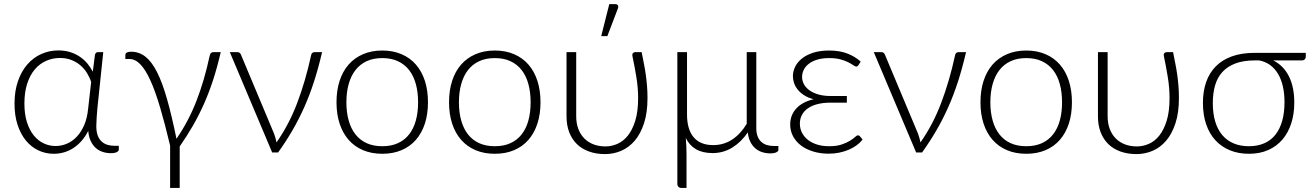

<svg xmlns="http://www.w3.org/2000/svg" viewBox="-20 -756 6509 952"><path d="M432 -349.5Q424.5 -372.5 411.2 -394Q398 -415.5 378.8 -432Q359.5 -448.5 334.2 -458.5Q309 -468.5 277 -468.5Q240.5 -468.5 208.5 -454.2Q176.5 -440 152.5 -411.8Q128.5 -383.5 114.8 -341.2Q101 -299 101 -243Q101 -190 113.5 -150.5Q126 -111 147.2 -84.8Q168.5 -58.5 196.5 -45.2Q224.5 -32 255.5 -32Q285 -32 312.2 -43.8Q339.5 -55.5 361.2 -78.8Q383 -102 397.8 -136.5Q412.5 -171 417 -217ZM569 -33V-13.5Q569 -7 559 -1.8Q549 3.5 529.5 3.5Q508.5 3.5 489.2 -2.8Q470 -9 455 -22.2Q440 -35.5 430 -56.5Q420 -77.5 417.5 -107Q403 -78.5 384.2 -57.2Q365.5 -36 343.5 -21.8Q321.5 -7.5 296.8 -0.5Q272 6.5 246.5 6.5Q206 6.5 170.5 -10.2Q135 -27 108.8 -58.8Q82.5 -90.5 67.2 -136.8Q52 -183 52 -242Q52 -304.5 69 -353.5Q86 -402.5 115.5 -436.5Q145 -470.5 184.8 -488.2Q224.5 -506 269.5 -506Q301.5 -506 328.2 -497.5Q355 -489 376.2 -474.5Q397.5 -460 413.5 -440.8Q429.5 -421.5 440 -400.5L451 -485Q454.5 -497.5 466 -497.5H492L463 -220.5Q461 -195.5 459.2 -171.8Q457.5 -148 457.5 -130.5Q457.5 -104 464.2 -85.2Q471 -66.5 483.2 -55Q495.5 -43.5 512 -38.2Q528.5 -33 548 -33Z M1074.5 -497.5Q1057.5 -423.5 1037 -360.5Q1016.5 -297.5 991.5 -241.2Q966.5 -185 936.8 -133.2Q907 -81.5 871 -30V176H823.5V-34Q798 -141.5 774.2 -222Q750.5 -302.5 726.2 -356.2Q702 -410 676.2 -436.8Q650.5 -463.5 621 -463.5H601.5V-481.5Q601.5 -485 602.5 -488.5Q603.5 -492 606.8 -494.2Q610 -496.5 615.8 -498Q621.5 -499.5 631 -499.5Q669.5 -499.5 700.8 -475.2Q732 -451 758.5 -398.8Q785 -346.5 808.2 -264.8Q831.5 -183 855 -68Q914.5 -154 954 -255.5Q993.5 -357 1019 -477Q1021.5 -489 1026.2 -493.2Q1031 -497.5 1037 -497.5Z M1577 -497.5Q1559 -420 1537.5 -353Q1516 -286 1489.2 -225.8Q1462.5 -165.5 1430.2 -110Q1398 -54.5 1359 0H1329.5L1119.5 -497.5H1157Q1164 -497.5 1168.5 -493.8Q1173 -490 1174.5 -485.5L1339 -93Q1347 -70.5 1351 -50Q1413 -138 1454 -246.5Q1495 -355 1522 -479.5Q1523.5 -489.5 1528.5 -493.5Q1533.5 -497.5 1539.5 -497.5Z M1875.5 -505.5Q1929 -505.5 1971.2 -487.2Q2013.5 -469 2042.5 -435.5Q2071.5 -402 2086.8 -354.8Q2102 -307.5 2102 -249Q2102 -190.5 2086.8 -143.5Q2071.5 -96.5 2042.5 -63Q2013.5 -29.5 1971.2 -11.5Q1929 6.5 1875.5 6.5Q1822 6.5 1779.8 -11.5Q1737.5 -29.5 1708.2 -63Q1679 -96.5 1663.8 -143.5Q1648.5 -190.5 1648.5 -249Q1648.5 -307.5 1663.8 -354.8Q1679 -402 1708.2 -435.5Q1737.5 -469 1779.8 -487.2Q1822 -505.5 1875.5 -505.5ZM1875.5 -31Q1920 -31 1953.2 -46.2Q1986.5 -61.5 2008.8 -90Q2031 -118.5 2042 -158.8Q2053 -199 2053 -249Q2053 -298.5 2042 -339Q2031 -379.5 2008.8 -408.2Q1986.5 -437 1953.2 -452.5Q1920 -468 1875.5 -468Q1831 -468 1797.8 -452.5Q1764.5 -437 1742.2 -408.2Q1720 -379.5 1708.8 -339Q1697.5 -298.5 1697.5 -249Q1697.5 -199 1708.8 -158.8Q1720 -118.5 1742.2 -90Q1764.5 -61.5 1797.8 -46.2Q1831 -31 1875.5 -31Z M2433.5 -505.5Q2487 -505.5 2529.2 -487.2Q2571.5 -469 2600.5 -435.5Q2629.5 -402 2644.8 -354.8Q2660 -307.5 2660 -249Q2660 -190.5 2644.8 -143.5Q2629.5 -96.5 2600.5 -63Q2571.5 -29.5 2529.2 -11.5Q2487 6.5 2433.5 6.5Q2380 6.5 2337.8 -11.5Q2295.5 -29.5 2266.2 -63Q2237 -96.5 2221.8 -143.5Q2206.5 -190.5 2206.5 -249Q2206.5 -307.5 2221.8 -354.8Q2237 -402 2266.2 -435.5Q2295.5 -469 2337.8 -487.2Q2380 -505.5 2433.5 -505.5ZM2433.5 -31Q2478 -31 2511.2 -46.2Q2544.5 -61.5 2566.8 -90Q2589 -118.5 2600 -158.8Q2611 -199 2611 -249Q2611 -298.5 2600 -339Q2589 -379.5 2566.8 -408.2Q2544.5 -437 2511.2 -452.5Q2478 -468 2433.5 -468Q2389 -468 2355.8 -452.5Q2322.5 -437 2300.2 -408.2Q2278 -379.5 2266.8 -339Q2255.5 -298.5 2255.5 -249Q2255.5 -199 2266.8 -158.8Q2278 -118.5 2300.2 -90Q2322.5 -61.5 2355.8 -46.2Q2389 -31 2433.5 -31Z M3161.5 -497.5Q3167.5 -466.5 3173 -439Q3178.5 -411.5 3182.2 -384.5Q3186 -357.5 3188.2 -329.5Q3190.5 -301.5 3190.5 -269.5Q3190.5 -197 3173.2 -144.5Q3156 -92 3127 -58.2Q3098 -24.5 3060 -8.2Q3022 8 2980 8Q2936 8 2900.5 -4.8Q2865 -17.5 2840.2 -41.8Q2815.5 -66 2802.2 -100.8Q2789 -135.5 2789 -179.5V-497.5H2837V-179.5Q2837 -144.5 2847.5 -116.8Q2858 -89 2877 -69.8Q2896 -50.5 2922.8 -40.2Q2949.5 -30 2982.5 -30Q3012 -30 3041 -42.5Q3070 -55 3092.8 -83.2Q3115.5 -111.5 3129.8 -157.2Q3144 -203 3144 -269.5Q3144 -321 3135.2 -374.5Q3126.5 -428 3115.5 -479.5Q3114.5 -489.5 3119.2 -493.5Q3124 -497.5 3129.5 -497.5ZM2961 -577 3001 -735.5H3031.5Q3040 -735.5 3043.8 -729.2Q3047.5 -723 3043.5 -713.5L2991.5 -577Z M3839.5 -32V-12.5Q3839.5 -6 3829.2 -0.8Q3819 4.5 3799.5 4.5Q3778.5 4.5 3759.5 -1.5Q3740.5 -7.5 3725.5 -20.2Q3710.5 -33 3700.5 -52.8Q3690.5 -72.5 3688 -99.5Q3655 -51.5 3610.8 -24.2Q3566.5 3 3513.5 3Q3463.5 3 3430.8 -16.2Q3398 -35.5 3380.5 -71.5Q3382.5 -50 3383.2 -28Q3384 -6 3384 12V176H3360Q3350 176 3344.2 170.5Q3338.5 165 3338.5 155V-497.5H3386.5V-187Q3386.5 -152 3394.5 -124Q3402.5 -96 3418.5 -76.5Q3434.5 -57 3458.8 -46.8Q3483 -36.5 3516 -36.5Q3568.5 -36.5 3610.5 -64.2Q3652.5 -92 3682.5 -142V-497.5H3730V-119Q3730 -96.5 3736.5 -80Q3743 -63.5 3754.5 -52.8Q3766 -42 3782.5 -37Q3799 -32 3818.5 -32Z M4257 -64Q4245.5 -49 4228 -36Q4210.5 -23 4188.8 -13.8Q4167 -4.5 4141.8 0.8Q4116.5 6 4089 6Q4048 6 4013 -4.5Q3978 -15 3952.5 -34Q3927 -53 3912.5 -79.8Q3898 -106.5 3898 -139Q3898 -184.5 3927.8 -217.5Q3957.5 -250.5 4014 -264Q3986 -271.5 3966.5 -284.2Q3947 -297 3934.8 -312.5Q3922.5 -328 3917 -345Q3911.5 -362 3911.5 -378Q3911.5 -402 3922.5 -424.8Q3933.5 -447.5 3955.8 -465.5Q3978 -483.5 4011.8 -494.5Q4045.5 -505.5 4091 -505.5Q4144 -505.5 4182.5 -490.2Q4221 -475 4247.5 -450.5L4236.5 -433Q4233.5 -429 4231.2 -427.5Q4229 -426 4225 -426Q4220.5 -426 4211.2 -432.5Q4202 -439 4186.5 -447Q4171 -455 4147.8 -461.5Q4124.5 -468 4091.5 -468Q4057 -468 4031.8 -460.2Q4006.5 -452.5 3989.8 -439.2Q3973 -426 3965 -409.2Q3957 -392.5 3957 -374.5Q3957 -354.5 3966.8 -337.2Q3976.5 -320 3995 -307.2Q4013.5 -294.5 4039.5 -287.2Q4065.5 -280 4098 -280H4179V-247H4098Q4061 -247 4032.5 -239.5Q4004 -232 3984.8 -218.2Q3965.5 -204.5 3955.8 -185.2Q3946 -166 3946 -143Q3946 -118.5 3956.5 -98Q3967 -77.5 3986 -62.5Q4005 -47.5 4031.8 -39.2Q4058.5 -31 4091 -31Q4128.5 -31 4153.2 -39.5Q4178 -48 4194.2 -58Q4210.5 -68 4219.5 -76.5Q4228.5 -85 4234 -85Q4240.5 -85 4244 -80Z M4770 -497.5Q4752 -420 4730.5 -353Q4709 -286 4682.2 -225.8Q4655.5 -165.5 4623.2 -110Q4591 -54.5 4552 0H4522.5L4312.5 -497.5H4350Q4357 -497.5 4361.5 -493.8Q4366 -490 4367.5 -485.5L4532 -93Q4540 -70.5 4544 -50Q4606 -138 4647 -246.5Q4688 -355 4715 -479.5Q4716.5 -489.5 4721.5 -493.5Q4726.5 -497.5 4732.5 -497.5Z M5068.5 -505.5Q5122 -505.5 5164.2 -487.2Q5206.5 -469 5235.5 -435.5Q5264.5 -402 5279.8 -354.8Q5295 -307.5 5295 -249Q5295 -190.5 5279.8 -143.5Q5264.5 -96.5 5235.5 -63Q5206.5 -29.5 5164.2 -11.5Q5122 6.5 5068.5 6.5Q5015 6.5 4972.8 -11.5Q4930.5 -29.5 4901.2 -63Q4872 -96.5 4856.8 -143.5Q4841.5 -190.5 4841.5 -249Q4841.5 -307.5 4856.8 -354.8Q4872 -402 4901.2 -435.5Q4930.5 -469 4972.8 -487.2Q5015 -505.5 5068.5 -505.5ZM5068.5 -31Q5113 -31 5146.2 -46.2Q5179.5 -61.5 5201.8 -90Q5224 -118.5 5235 -158.8Q5246 -199 5246 -249Q5246 -298.5 5235 -339Q5224 -379.5 5201.8 -408.2Q5179.5 -437 5146.2 -452.5Q5113 -468 5068.5 -468Q5024 -468 4990.8 -452.5Q4957.5 -437 4935.2 -408.2Q4913 -379.5 4901.8 -339Q4890.5 -298.5 4890.5 -249Q4890.5 -199 4901.8 -158.8Q4913 -118.5 4935.2 -90Q4957.5 -61.5 4990.8 -46.2Q5024 -31 5068.5 -31Z M5796.5 -497.5Q5802.5 -466.5 5808 -439Q5813.5 -411.5 5817.2 -384.5Q5821 -357.5 5823.2 -329.5Q5825.5 -301.5 5825.5 -269.5Q5825.5 -197 5808.2 -144.5Q5791 -92 5762 -58.2Q5733 -24.5 5695 -8.2Q5657 8 5615 8Q5571 8 5535.5 -4.8Q5500 -17.5 5475.2 -41.8Q5450.5 -66 5437.2 -100.8Q5424 -135.5 5424 -179.5V-497.5H5472V-179.5Q5472 -144.5 5482.5 -116.8Q5493 -89 5512 -69.8Q5531 -50.5 5557.8 -40.2Q5584.5 -30 5617.5 -30Q5647 -30 5676 -42.5Q5705 -55 5727.8 -83.2Q5750.5 -111.5 5764.8 -157.2Q5779 -203 5779 -269.5Q5779 -321 5770.2 -374.5Q5761.5 -428 5750.5 -479.5Q5749.5 -489.5 5754.2 -493.5Q5759 -497.5 5764.5 -497.5Z M6202.5 -456.5Q6145.5 -456.5 6105.8 -441.5Q6066 -426.5 6041 -399Q6016 -371.5 6004.8 -332.5Q5993.5 -293.5 5993.5 -245Q5993.5 -193 6005.5 -153.2Q6017.5 -113.5 6040.5 -86.2Q6063.5 -59 6096.8 -45Q6130 -31 6172 -31Q6216 -31 6249.2 -45.8Q6282.5 -60.5 6304.5 -88.8Q6326.5 -117 6337.8 -157.5Q6349 -198 6349 -249.5Q6349 -292 6341 -327.2Q6333 -362.5 6317.2 -389.2Q6301.5 -416 6278 -433.2Q6254.5 -450.5 6223.5 -456.5ZM6454.5 -494V-473.5Q6454.5 -468 6449.8 -462.2Q6445 -456.5 6435.5 -456.5H6293Q6344 -431 6370.8 -377.8Q6397.5 -324.5 6397.5 -247.5Q6397.5 -191 6382.5 -144.5Q6367.5 -98 6338.8 -64.2Q6310 -30.5 6268.2 -12Q6226.5 6.5 6172.5 6.5Q6121 6.5 6079 -10.5Q6037 -27.5 6007 -59.8Q5977 -92 5960.8 -139Q5944.5 -186 5944.5 -246Q5944.5 -302.5 5960.2 -348.2Q5976 -394 6007.8 -426.5Q6039.5 -459 6088 -476.5Q6136.5 -494 6202.5 -494Z"/></svg>

Font: Lato 2
Style: Regular
Weight: 300
Designer: Lukasz Dziedzic with Adam Twardoch and Botio Nikoltchev
Foundry: tyPoland Lukasz Dziedzic
Version: Version 2.015; 2015-08-06; http://www.latofonts.com/